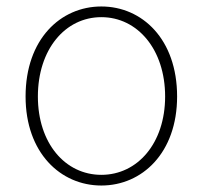

<svg xmlns="http://www.w3.org/2000/svg" viewBox="-20 -560 626 593"><path d="M293 13C419 13 527 -88 527 -262C527 -439 419 -540 293 -540C167 -540 59 -439 59 -262C59 -88 167 13 293 13ZM293 -20C181 -20 97 -118 97 -262C97 -407 181 -507 293 -507C405 -507 490 -407 490 -262C490 -118 405 -20 293 -20Z"/></svg>

Font: Noto Sans Japanese Thin
Style: Regular
Weight: 100
Designer: Ryoko NISHIZUKA (kana & ideographs); Paul D. Hunt (Latin, Greek & Cyrillic); Wenlong ZHANG (bopomofo); Sandoll Communica
Foundry: Adobe Systems Incorporated
Version: Version 1.000;PS 1;hotconv 1.0.78;makeotf.lib2.5.61930